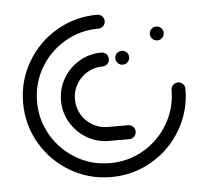

<svg xmlns="http://www.w3.org/2000/svg" viewBox="-43 -564 664 611"><g transform="rotate(-5 289.0 -258.5)"><path d="M334.1 -374.8Q334.1 -384.1 340.7 -390.6Q347.4 -397 356.3 -397Q365.6 -397 372 -390.6Q378.5 -384.1 378.5 -374.8Q378.5 -365.6 372 -359.1Q365.6 -352.6 356.3 -352.6Q347.4 -352.6 340.7 -359.3Q334.1 -365.9 334.1 -374.8ZM378.5 -137Q378.5 -127.8 372 -121.3Q365.6 -114.8 356.3 -114.8H291.5Q253.3 -114.8 220.9 -133.9Q188.5 -153 169.4 -185.4Q150.4 -217.8 150.4 -255.9Q150.4 -294.1 169.4 -326.5Q188.5 -358.9 220.9 -378Q253.3 -397 291.5 -397Q300.7 -397 307.2 -390.6Q313.7 -384.1 313.7 -374.8Q313.7 -365.6 307.2 -359.1Q300.7 -352.6 291.5 -352.6Q265.2 -352.6 243 -339.6Q220.7 -326.7 207.8 -304.4Q194.8 -282.2 194.8 -255.9Q194.8 -229.6 207.8 -207.4Q220.7 -185.2 243 -172.2Q265.2 -159.3 291.5 -159.3H356.3Q365.6 -159.3 372 -152.8Q378.5 -146.3 378.5 -137ZM472.6 -464.4Q478.5 -464.4 483.7 -461.5Q488.9 -458.5 491.9 -453.3Q494.8 -448.1 494.8 -442.2Q494.8 -436.3 491.9 -431.1Q488.9 -425.9 483.7 -423Q478.5 -420 472.6 -420Q466.7 -420 461.5 -423Q456.3 -425.9 453.3 -431.1Q450.4 -436.3 450.4 -442.2Q450.4 -448.1 453.3 -453.3Q456.3 -458.5 461.5 -461.5Q466.7 -464.4 472.6 -464.4ZM525.9 -281.1Q531.9 -281.1 537 -278.1Q542.2 -275.2 545.2 -270Q548.1 -264.8 548.1 -258.9Q548.1 -188.5 513.3 -128.9Q478.5 -69.3 418.9 -34.4Q359.3 0.4 288.9 0.4Q218.5 0.4 158.9 -34.4Q99.3 -69.3 64.4 -128.9Q29.6 -188.5 29.6 -258.9Q29.6 -329.3 64.4 -388.9Q99.3 -448.5 158.9 -483.3Q218.5 -518.1 288.9 -518.1Q294.8 -518.1 300 -515.2Q305.2 -512.2 308.1 -507Q311.1 -501.9 311.1 -495.9Q311.1 -490 308.1 -484.8Q305.2 -479.6 300 -476.7Q294.8 -473.7 288.9 -473.7Q230.4 -473.7 181.1 -444.8Q131.9 -415.9 103 -366.7Q74.1 -317.4 74.1 -258.9Q74.1 -200.4 103 -151.1Q131.9 -101.9 181.1 -73Q230.4 -44.1 288.9 -44.1Q347.4 -44.1 396.7 -73Q445.9 -101.9 474.8 -151.1Q503.7 -200.4 503.7 -258.9Q503.7 -264.8 506.7 -270Q509.6 -275.2 514.8 -278.1Q520 -281.1 525.9 -281.1Z"/></g></svg>

Font: 26F Galaxy Sans
Style: Regular
Weight: 400
Designer: C₂₉H₂₅N₃O₅
Version: Version 1.100;FEAKit 1.0